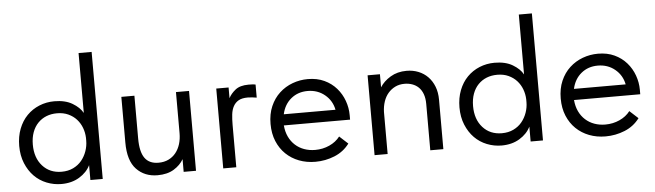

<svg xmlns="http://www.w3.org/2000/svg" viewBox="-46 -873 3597 1054"><g transform="rotate(-5 1752.5 -346.0)"><path d="M255 8Q213 8 174 -7.5Q135 -23 106 -52.5Q77 -82 59.5 -124.5Q42 -167 42 -220Q42 -272 58.5 -314.5Q75 -357 104 -386.5Q133 -416 172 -432Q211 -448 255 -448Q315 -448 354.5 -424.5Q394 -401 411 -370V-700H483V0H415V-82Q396 -43 354 -17.5Q312 8 255 8ZM262 -59Q298 -59 326 -72.5Q354 -86 372.5 -108.5Q391 -131 401 -159.5Q411 -188 411 -217V-233Q410 -262 400 -288.5Q390 -315 371.5 -335.5Q353 -356 326 -368.5Q299 -381 264 -381Q232 -381 205.5 -370.5Q179 -360 159 -339.5Q139 -319 128 -289Q117 -259 117 -221Q117 -148 157 -103.5Q197 -59 262 -59Z M785 6Q714 6 669 -41Q624 -88 624 -188V-440H696V-204Q696 -131 720.5 -96.5Q745 -62 796 -62Q827 -62 851 -73.5Q875 -85 891.5 -105.5Q908 -126 916.5 -153.5Q925 -181 925 -214V-440H997V0H929V-70Q911 -38 875 -16Q839 6 785 6Z M1325 -446Q1333 -446 1344.5 -445.5Q1356 -445 1364 -443V-371Q1352 -373 1339.5 -374.5Q1327 -376 1315 -376Q1283 -376 1264.5 -365.5Q1246 -355 1235.5 -336Q1225 -317 1222 -291Q1219 -265 1219 -234V0H1147V-440H1215V-381Q1227 -405 1252.5 -425.5Q1278 -446 1325 -446Z M1655 8Q1606 8 1564.5 -8Q1523 -24 1492.5 -53.5Q1462 -83 1444.5 -125Q1427 -167 1427 -220Q1427 -275 1445.5 -317.5Q1464 -360 1495.5 -389Q1527 -418 1567.5 -433Q1608 -448 1652 -448Q1703 -448 1742.5 -429.5Q1782 -411 1809 -380Q1836 -349 1850 -310Q1864 -271 1864 -231V-206H1499Q1502 -171 1515 -143.5Q1528 -116 1549.5 -96.5Q1571 -77 1599 -67Q1627 -57 1659 -57Q1701 -57 1737.5 -73.5Q1774 -90 1796 -119L1843 -76Q1811 -33 1760.5 -12.5Q1710 8 1655 8ZM1645 -383Q1592 -383 1554 -352Q1516 -321 1504 -267H1789Q1779 -318 1739.5 -350.5Q1700 -383 1645 -383Z M2288 -256Q2288 -287 2279.5 -310Q2271 -333 2256 -347.5Q2241 -362 2221 -369Q2201 -376 2179 -376Q2150 -376 2127.5 -365Q2105 -354 2088.5 -335Q2072 -316 2063 -289.5Q2054 -263 2053 -232V0H1981V-440H2049V-368Q2069 -400 2107 -423Q2145 -446 2196 -446Q2231 -446 2261 -434Q2291 -422 2313 -399.5Q2335 -377 2347.5 -345Q2360 -313 2360 -272V0H2288V-256Z M2681 8Q2639 8 2600 -7.5Q2561 -23 2532 -52.5Q2503 -82 2485.5 -124.5Q2468 -167 2468 -220Q2468 -272 2484.5 -314.5Q2501 -357 2530 -386.5Q2559 -416 2598 -432Q2637 -448 2681 -448Q2741 -448 2780.5 -424.5Q2820 -401 2837 -370V-700H2909V0H2841V-82Q2822 -43 2780 -17.5Q2738 8 2681 8ZM2688 -59Q2724 -59 2752 -72.5Q2780 -86 2798.5 -108.5Q2817 -131 2827 -159.5Q2837 -188 2837 -217V-233Q2836 -262 2826 -288.5Q2816 -315 2797.5 -335.5Q2779 -356 2752 -368.5Q2725 -381 2690 -381Q2658 -381 2631.5 -370.5Q2605 -360 2585 -339.5Q2565 -319 2554 -289Q2543 -259 2543 -221Q2543 -148 2583 -103.5Q2623 -59 2688 -59Z M3254 8Q3205 8 3163.5 -8Q3122 -24 3091.5 -53.5Q3061 -83 3043.5 -125Q3026 -167 3026 -220Q3026 -275 3044.5 -317.5Q3063 -360 3094.5 -389Q3126 -418 3166.5 -433Q3207 -448 3251 -448Q3302 -448 3341.5 -429.5Q3381 -411 3408 -380Q3435 -349 3449 -310Q3463 -271 3463 -231V-206H3098Q3101 -171 3114 -143.5Q3127 -116 3148.5 -96.5Q3170 -77 3198 -67Q3226 -57 3258 -57Q3300 -57 3336.5 -73.5Q3373 -90 3395 -119L3442 -76Q3410 -33 3359.5 -12.5Q3309 8 3254 8ZM3244 -383Q3191 -383 3153 -352Q3115 -321 3103 -267H3388Q3378 -318 3338.5 -350.5Q3299 -383 3244 -383Z"/></g></svg>

Font: Tilda Sans
Style: Regular
Weight: 400
Designer: ParaType Ltd
Foundry: ParaType Ltd
Version: Version 1.009